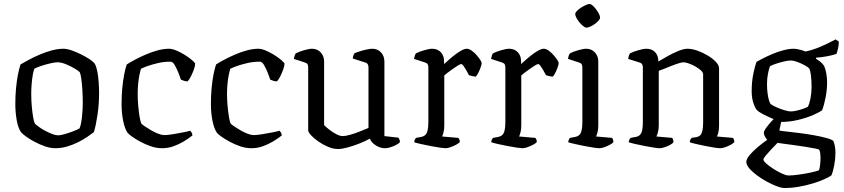

<svg xmlns="http://www.w3.org/2000/svg" viewBox="-20 -745 4243 965"><path d="M258 0Q233 0 206 -9.5Q179 -19 154.5 -32Q130 -45 112 -58Q94 -71 87 -79Q72 -98 64.5 -138.5Q57 -179 57 -223Q57 -264 60.5 -301Q64 -338 70 -369Q76 -400 83 -421Q98 -430 123 -443.5Q148 -457 178 -470Q208 -483 239.5 -491.5Q271 -500 298 -500Q316 -500 339.5 -492Q363 -484 387 -472Q411 -460 430 -447.5Q449 -435 456 -425Q464 -412 469 -386.5Q474 -361 476 -332Q478 -303 478 -278Q478 -221 470 -167.5Q462 -114 452 -81Q439 -71 418.5 -57Q398 -43 372 -30Q346 -17 317 -8.5Q288 0 258 0ZM272 -65Q286 -65 309 -72Q332 -79 352.5 -87Q373 -95 380 -100Q388 -120 392 -157Q396 -194 396 -229Q396 -261 394 -293Q392 -325 388.5 -349.5Q385 -374 381 -382Q376 -388 356 -400Q336 -412 312 -422Q288 -432 269 -432Q256 -432 232.5 -426.5Q209 -421 186.5 -413.5Q164 -406 153 -400Q148 -389 144.5 -367.5Q141 -346 139 -321.5Q137 -297 137 -274Q137 -239 140 -207.5Q143 -176 147 -153.5Q151 -131 156 -123Q161 -118 174.5 -108Q188 -98 205.5 -88.5Q223 -79 241 -72Q259 -65 272 -65Z M794 0Q767 0 739 -9.5Q711 -19 686 -32.5Q661 -46 643.5 -58.5Q626 -71 621 -78Q607 -98 599 -137.5Q591 -177 591 -222Q591 -263 594.5 -301Q598 -339 604 -370Q610 -401 617 -421Q632 -431 656.5 -444Q681 -457 710.5 -470Q740 -483 771 -491.5Q802 -500 830 -500Q845 -500 865.5 -491.5Q886 -483 906.5 -470.5Q927 -458 942 -445.5Q957 -433 961 -426Q961 -414 954.5 -396Q948 -378 939.5 -361Q931 -344 923 -336Q913 -336 904.5 -339Q896 -342 889 -345Q884 -361 875.5 -382Q867 -403 857.5 -419Q848 -435 837 -435Q804 -435 774 -428Q744 -421 721.5 -413Q699 -405 688 -399Q685 -389 681 -369.5Q677 -350 674.5 -325Q672 -300 672 -272Q672 -242 675 -210.5Q678 -179 682 -155.5Q686 -132 691 -123Q696 -118 710 -108.5Q724 -99 741.5 -89Q759 -79 776.5 -72.5Q794 -66 806 -66Q822 -66 849.5 -70.5Q877 -75 902 -80Q927 -85 936 -88Q939 -85 943 -79Q947 -73 947 -64Q927 -48 902.5 -33.5Q878 -19 851 -9.5Q824 0 794 0Z M1243 0Q1216 0 1188 -9.5Q1160 -19 1135 -32.5Q1110 -46 1092.5 -58.5Q1075 -71 1070 -78Q1056 -98 1048 -137.5Q1040 -177 1040 -222Q1040 -263 1043.5 -301Q1047 -339 1053 -370Q1059 -401 1066 -421Q1081 -431 1105.5 -444Q1130 -457 1159.5 -470Q1189 -483 1220 -491.5Q1251 -500 1279 -500Q1294 -500 1314.5 -491.5Q1335 -483 1355.5 -470.5Q1376 -458 1391 -445.5Q1406 -433 1410 -426Q1410 -414 1403.5 -396Q1397 -378 1388.5 -361Q1380 -344 1372 -336Q1362 -336 1353.5 -339Q1345 -342 1338 -345Q1333 -361 1324.5 -382Q1316 -403 1306.5 -419Q1297 -435 1286 -435Q1253 -435 1223 -428Q1193 -421 1170.5 -413Q1148 -405 1137 -399Q1134 -389 1130 -369.5Q1126 -350 1123.5 -325Q1121 -300 1121 -272Q1121 -242 1124 -210.5Q1127 -179 1131 -155.5Q1135 -132 1140 -123Q1145 -118 1159 -108.5Q1173 -99 1190.5 -89Q1208 -79 1225.5 -72.5Q1243 -66 1255 -66Q1271 -66 1298.5 -70.5Q1326 -75 1351 -80Q1376 -85 1385 -88Q1388 -85 1392 -79Q1396 -73 1396 -64Q1376 -48 1351.5 -33.5Q1327 -19 1300 -9.5Q1273 0 1243 0Z M1678 4Q1655 4 1629 -7Q1603 -18 1580 -34Q1557 -50 1543 -65.5Q1529 -81 1529 -90V-407Q1529 -416 1525.5 -422Q1522 -428 1512 -431L1457 -449Q1459 -460 1461.5 -467Q1464 -474 1467 -477Q1482 -485 1508 -492.5Q1534 -500 1548 -500Q1575 -500 1592 -481.5Q1609 -463 1609 -436V-116Q1619 -106 1635.5 -93Q1652 -80 1670.5 -70.5Q1689 -61 1703 -61Q1716 -61 1739.5 -67.5Q1763 -74 1788 -84Q1813 -94 1832 -102V-407Q1832 -416 1828 -422.5Q1824 -429 1815 -431L1753 -451Q1754 -461 1756.5 -467.5Q1759 -474 1761 -477Q1772 -482 1789.5 -487.5Q1807 -493 1824.5 -496.5Q1842 -500 1852 -500Q1878 -500 1895 -481.5Q1912 -463 1912 -436V-61L1983 -53Q1985 -50 1987.5 -44Q1990 -38 1990 -31Q1984 -23 1970 -16Q1956 -9 1941 -4.5Q1926 0 1916 0Q1891 0 1868.5 -14.5Q1846 -29 1839 -48Q1817 -36 1787 -24Q1757 -12 1727.5 -4Q1698 4 1678 4Z M2219 0Q2212 0 2191 -3Q2170 -6 2144.5 -11Q2119 -16 2096.5 -21Q2074 -26 2062 -30Q2062 -37 2065 -43Q2068 -49 2071 -52L2098 -57Q2109 -59 2117 -66Q2125 -73 2129 -89Q2133 -105 2133 -132V-407Q2133 -416 2129.5 -422Q2126 -428 2116 -431L2061 -449Q2063 -460 2065.5 -467Q2068 -474 2071 -477Q2086 -485 2112 -492.5Q2138 -500 2152 -500Q2179 -500 2195.5 -482.5Q2212 -465 2212 -437V-423Q2221 -431 2236 -444.5Q2251 -458 2267.5 -470.5Q2284 -483 2299.5 -491.5Q2315 -500 2326 -500Q2337 -500 2350 -491Q2363 -482 2374.5 -469Q2386 -456 2393.5 -444.5Q2401 -433 2401 -428Q2401 -423 2397 -410.5Q2393 -398 2386.5 -384Q2380 -370 2372 -360Q2362 -360 2352 -363Q2342 -366 2337 -367Q2331 -379 2323.5 -392Q2316 -405 2309.5 -414Q2303 -423 2298 -423Q2293 -423 2281 -415.5Q2269 -408 2255 -398Q2241 -388 2229 -379Q2217 -370 2213 -366V-115Q2213 -94 2209 -79.5Q2205 -65 2202 -59L2284 -52Q2286 -50 2288.5 -44.5Q2291 -39 2291 -31Q2285 -24 2271.5 -17Q2258 -10 2243.5 -5Q2229 0 2219 0Z M2606 0Q2599 0 2578 -3Q2557 -6 2531.5 -11Q2506 -16 2483.5 -21Q2461 -26 2449 -30Q2449 -37 2452 -43Q2455 -49 2458 -52L2485 -57Q2496 -59 2504 -66Q2512 -73 2516 -89Q2520 -105 2520 -132V-407Q2520 -416 2516.5 -422Q2513 -428 2503 -431L2448 -449Q2450 -460 2452.5 -467Q2455 -474 2458 -477Q2473 -485 2499 -492.5Q2525 -500 2539 -500Q2566 -500 2582.5 -482.5Q2599 -465 2599 -437V-423Q2608 -431 2623 -444.5Q2638 -458 2654.5 -470.5Q2671 -483 2686.5 -491.5Q2702 -500 2713 -500Q2724 -500 2737 -491Q2750 -482 2761.5 -469Q2773 -456 2780.5 -444.5Q2788 -433 2788 -428Q2788 -423 2784 -410.5Q2780 -398 2773.5 -384Q2767 -370 2759 -360Q2749 -360 2739 -363Q2729 -366 2724 -367Q2718 -379 2710.5 -392Q2703 -405 2696.5 -414Q2690 -423 2685 -423Q2680 -423 2668 -415.5Q2656 -408 2642 -398Q2628 -388 2616 -379Q2604 -370 2600 -366V-115Q2600 -94 2596 -79.5Q2592 -65 2589 -59L2671 -52Q2673 -50 2675.5 -44.5Q2678 -39 2678 -31Q2672 -24 2658.5 -17Q2645 -10 2630.5 -5Q2616 0 2606 0Z M2993 0Q2985 0 2964 -3Q2943 -6 2918 -11Q2893 -16 2870.5 -21Q2848 -26 2836 -30Q2836 -37 2839 -43Q2842 -49 2845 -52L2872 -57Q2883 -59 2891 -66Q2899 -73 2903 -89Q2907 -105 2907 -132V-407Q2907 -416 2903.5 -422Q2900 -428 2890 -431L2835 -449Q2836 -459 2839 -466.5Q2842 -474 2845 -477Q2860 -485 2886 -492.5Q2912 -500 2926 -500Q2953 -500 2970 -481.5Q2987 -463 2987 -436V-115Q2987 -94 2983 -79.5Q2979 -65 2976 -59L3057 -52Q3059 -48 3061 -43Q3063 -38 3063 -31Q3058 -24 3044.5 -17Q3031 -10 3017 -5Q3003 0 2993 0ZM2927 -606Q2921 -606 2911 -614Q2901 -622 2892 -633Q2883 -644 2877 -655.5Q2871 -667 2871 -674Q2871 -681 2879 -689.5Q2887 -698 2899.5 -706Q2912 -714 2924 -719.5Q2936 -725 2943 -725Q2950 -725 2959 -717Q2968 -709 2976.5 -697.5Q2985 -686 2990.5 -675Q2996 -664 2996 -656Q2996 -650 2988.5 -641.5Q2981 -633 2969.5 -624.5Q2958 -616 2946 -611Q2934 -606 2927 -606Z M3295 0Q3288 0 3267.5 -3Q3247 -6 3221.5 -11Q3196 -16 3174 -21Q3152 -26 3140 -30Q3140 -37 3143.5 -43.5Q3147 -50 3149 -52L3176 -57Q3192 -59 3201.5 -73.5Q3211 -88 3211 -132V-407Q3211 -415 3207.5 -421.5Q3204 -428 3194 -431L3137 -449Q3139 -461 3141 -466.5Q3143 -472 3147 -477Q3162 -485 3188 -492.5Q3214 -500 3228 -500Q3257 -500 3273 -482.5Q3289 -465 3289 -436Q3312 -450 3338.5 -464.5Q3365 -479 3391 -489.5Q3417 -500 3436 -500Q3458 -500 3485 -490.5Q3512 -481 3537 -466Q3562 -451 3578 -434Q3594 -417 3594 -402V-115Q3594 -94 3590.5 -79.5Q3587 -65 3583 -59L3664 -52Q3667 -48 3669 -42.5Q3671 -37 3671 -31Q3665 -24 3652 -17Q3639 -10 3624.5 -5Q3610 0 3600 0Q3592 0 3571.5 -3Q3551 -6 3526.5 -11Q3502 -16 3480 -21Q3458 -26 3447 -30Q3447 -38 3450 -43.5Q3453 -49 3456 -52L3481 -56Q3492 -58 3499 -64.5Q3506 -71 3510 -87Q3514 -103 3514 -132V-371Q3514 -381 3502.5 -391.5Q3491 -402 3474 -411.5Q3457 -421 3440.5 -426.5Q3424 -432 3415 -432Q3408 -432 3391.5 -427Q3375 -422 3355 -414Q3335 -406 3317.5 -399Q3300 -392 3291 -389V-116Q3291 -96 3287 -81Q3283 -66 3279 -59L3359 -52Q3361 -48 3363 -42.5Q3365 -37 3365 -31Q3360 -23 3346.5 -16Q3333 -9 3319 -4.5Q3305 0 3295 0Z M3923 200Q3908 200 3884 191Q3860 182 3833.5 167.5Q3807 153 3783.5 135.5Q3760 118 3745.5 100.5Q3731 83 3731 69Q3731 54 3748 34Q3765 14 3789.5 -6.5Q3814 -27 3836 -42Q3831 -48 3825 -58.5Q3819 -69 3819 -77Q3819 -86 3830.5 -102Q3842 -118 3856.5 -134Q3871 -150 3881 -158L3910 -150L3897 -89Q3905 -87 3933 -84Q3961 -81 3997 -76.5Q4033 -72 4069.5 -65.5Q4106 -59 4133.5 -51.5Q4161 -44 4169 -36Q4174 -23 4176.5 -8Q4179 7 4179 22Q4179 53 4173 85Q4167 117 4159 136Q4147 145 4122.5 156Q4098 167 4065 177Q4032 187 3995.5 193.5Q3959 200 3923 200ZM3943 137Q3962 137 3992 133Q4022 129 4051 123Q4080 117 4096 111Q4100 102 4102 82Q4104 62 4104 49Q4104 37 4102.5 25Q4101 13 4097 7Q4095 5 4075 1Q4055 -3 4026.5 -7.5Q3998 -12 3968 -16Q3938 -20 3916 -23Q3894 -26 3888 -27Q3873 -12 3856.5 5.5Q3840 23 3828.5 37Q3817 51 3817 57Q3817 64 3832 77.5Q3847 91 3868.5 104.5Q3890 118 3910.5 127.5Q3931 137 3943 137ZM3903 -132Q3873 -144 3851.5 -153.5Q3830 -163 3816 -170.5Q3802 -178 3793 -184.5Q3784 -191 3780 -197Q3771 -211 3764.5 -234Q3758 -257 3758 -287Q3758 -334 3766 -373Q3774 -412 3782 -434Q3792 -440 3813.5 -451Q3835 -462 3862 -473.5Q3889 -485 3917.5 -492.5Q3946 -500 3969 -500Q3982 -500 4001.5 -495Q4021 -490 4028 -486Q4055 -491 4084.5 -502.5Q4114 -514 4139.5 -526.5Q4165 -539 4180 -547L4196 -536Q4196 -519 4192 -501.5Q4188 -484 4184 -474Q4163 -467 4136 -462Q4109 -457 4081 -455V-450Q4091 -444 4101.5 -436Q4112 -428 4122 -414Q4129 -398 4133 -376Q4137 -354 4137 -333Q4137 -293 4129.5 -255Q4122 -217 4112 -191Q4099 -181 4067 -167Q4035 -153 3992 -142.5Q3949 -132 3903 -132ZM3956 -185Q3967 -185 3984.5 -189Q4002 -193 4018.5 -199Q4035 -205 4040 -208Q4048 -222 4053.5 -250Q4059 -278 4059 -307Q4059 -339 4056 -365Q4053 -391 4047 -401Q4041 -408 4023.5 -417.5Q4006 -427 3986.5 -434Q3967 -441 3955 -441Q3941 -441 3920 -436Q3899 -431 3879.5 -424.5Q3860 -418 3850 -412Q3844 -397 3839.5 -372.5Q3835 -348 3835 -323Q3835 -300 3837.5 -279Q3840 -258 3844 -244Q3848 -230 3852 -224Q3857 -218 3877 -208.5Q3897 -199 3919.5 -192Q3942 -185 3956 -185Z"/></svg>

Font: Texturina 12pt Light
Style: Regular
Weight: 300
Designer: Guillermo Torres Carreño
Foundry: Omnibus-Type
Version: Version 1.002